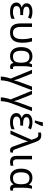

<svg xmlns="http://www.w3.org/2000/svg" viewBox="1824 -2669 1085 4773"><g transform="rotate(90 2366.5 -282.5)"><path d="M355 -315V-243H282Q131 -243 131 -151Q131 -102 172 -82Q213 -62 273 -62Q329 -62 371.5 -75Q414 -88 447 -104V-27Q416 -11 373 -0.5Q330 10 268 10Q153 10 98 -34.5Q43 -79 43 -146Q43 -186 59.5 -211.5Q76 -237 103 -252.5Q130 -268 162 -277V-282Q117 -296 89.5 -325.5Q62 -355 62 -404Q62 -472 119.5 -509Q177 -546 268 -546Q326 -546 367.5 -536Q409 -526 449 -508L416 -438Q383 -453 348.5 -463Q314 -473 267 -473Q146 -473 146 -397Q146 -353 187.5 -334Q229 -315 299 -315Z M790 10Q701 10 651.5 -23.5Q602 -57 582 -114Q562 -171 562 -243V-536H650V-246Q650 -161 685 -111.5Q720 -62 797 -62Q877 -62 915 -119Q953 -176 953 -296Q953 -366 945 -421Q937 -476 922 -536H1010Q1026 -477 1034 -421.5Q1042 -366 1042 -292Q1042 -137 978.5 -63.5Q915 10 790 10Z M1371 10Q1273 10 1212 -59.5Q1151 -129 1151 -266Q1151 -402 1211 -474Q1271 -546 1379 -546Q1438 -546 1477.5 -525.5Q1517 -505 1543 -464H1549Q1554 -481 1562 -501Q1570 -521 1581 -536H1650Q1643 -514 1637 -478Q1631 -442 1628 -401.5Q1625 -361 1625 -326V-118Q1625 -87 1637 -74.5Q1649 -62 1666 -62Q1674 -62 1683 -64Q1692 -66 1696 -67V-3Q1689 1 1673 5.5Q1657 10 1640 10Q1603 10 1579.5 -8Q1556 -26 1545 -72H1538Q1515 -38 1477 -14Q1439 10 1371 10ZM1386 -63Q1469 -63 1503.5 -110.5Q1538 -158 1538 -261V-267Q1538 -367 1505.5 -419.5Q1473 -472 1385 -472Q1312 -472 1277 -419Q1242 -366 1242 -265Q1242 -165 1276.5 -114Q1311 -63 1386 -63Z M2224 -536 2026 -13Q2010 27 1999.5 73Q1989 119 1983 162.5Q1977 206 1977 240H1882Q1882 212 1888.5 170Q1895 128 1906.5 81.5Q1918 35 1933 -6L1716 -536H1807L1920 -255Q1931 -229 1942 -197Q1953 -165 1962 -135.5Q1971 -106 1974 -89H1978Q1981 -105 1989.5 -135Q1998 -165 2008.5 -197Q2019 -229 2027 -251L2133 -536Z M2742 -536 2544 -13Q2528 27 2517.5 73Q2507 119 2501 162.5Q2495 206 2495 240H2400Q2400 212 2406.5 170Q2413 128 2424.5 81.5Q2436 35 2451 -6L2234 -536H2325L2438 -255Q2449 -229 2460 -197Q2471 -165 2480 -135.5Q2489 -106 2492 -89H2496Q2499 -105 2507.5 -135Q2516 -165 2526.5 -197Q2537 -229 2545 -251L2651 -536Z M3102 -315V-243H3029Q2878 -243 2878 -151Q2878 -102 2919 -82Q2960 -62 3020 -62Q3076 -62 3118.5 -75Q3161 -88 3194 -104V-27Q3163 -11 3120 -0.5Q3077 10 3015 10Q2900 10 2845 -34.5Q2790 -79 2790 -146Q2790 -186 2806.5 -211.5Q2823 -237 2850 -252.5Q2877 -268 2909 -277V-282Q2864 -296 2836.5 -325.5Q2809 -355 2809 -404Q2809 -472 2866.5 -509Q2924 -546 3015 -546Q3073 -546 3114.5 -536Q3156 -526 3196 -508L3163 -438Q3130 -453 3095.5 -463Q3061 -473 3014 -473Q2893 -473 2893 -397Q2893 -353 2934.5 -334Q2976 -315 3046 -315ZM2976 -606V-620Q2985 -644 2994 -677Q3003 -710 3010 -744Q3017 -778 3021 -805H3115V-794Q3110 -772 3096 -738.5Q3082 -705 3064 -669.5Q3046 -634 3029 -606Z M3224 0 3455 -526 3428 -601Q3412 -644 3393 -668.5Q3374 -693 3331 -693Q3313 -693 3299.5 -691Q3286 -689 3275 -687V-758Q3289 -761 3306 -763.5Q3323 -766 3341 -766Q3392 -766 3424 -748Q3456 -730 3477.5 -692.5Q3499 -655 3519 -598L3692 -116Q3711 -62 3742 -62Q3750 -62 3758.5 -64Q3767 -66 3772 -67V-2Q3761 3 3746.5 6.5Q3732 10 3715 10Q3678 10 3656.5 -8.5Q3635 -27 3619 -71L3546 -276Q3538 -300 3527.5 -329.5Q3517 -359 3508.5 -387.5Q3500 -416 3496 -435H3492Q3483 -400 3468.5 -360Q3454 -320 3437 -281L3315 0Z M3941 -536V-158Q3941 -110 3959.5 -86Q3978 -62 4018 -62Q4040 -62 4063.5 -65.5Q4087 -69 4100 -73V-6Q4086 1 4059 5.5Q4032 10 4006 10Q3962 10 3927.5 -4.5Q3893 -19 3873.5 -55.5Q3854 -92 3854 -157V-536Z M4393 10Q4295 10 4234 -59.5Q4173 -129 4173 -266Q4173 -402 4233 -474Q4293 -546 4401 -546Q4460 -546 4499.5 -525.5Q4539 -505 4565 -464H4571Q4576 -481 4584 -501Q4592 -521 4603 -536H4672Q4665 -514 4659 -478Q4653 -442 4650 -401.5Q4647 -361 4647 -326V-118Q4647 -87 4659 -74.5Q4671 -62 4688 -62Q4696 -62 4705 -64Q4714 -66 4718 -67V-3Q4711 1 4695 5.5Q4679 10 4662 10Q4625 10 4601.5 -8Q4578 -26 4567 -72H4560Q4537 -38 4499 -14Q4461 10 4393 10ZM4408 -63Q4491 -63 4525.5 -110.5Q4560 -158 4560 -261V-267Q4560 -367 4527.5 -419.5Q4495 -472 4407 -472Q4334 -472 4299 -419Q4264 -366 4264 -265Q4264 -165 4298.5 -114Q4333 -63 4408 -63Z"/></g></svg>

Font: Noto IKEA Arabic
Style: Regular
Weight: 400
Designer: Monotype Design Team
Foundry: Monotype Imaging Inc.
Version: Version 1.200